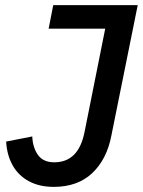

<svg xmlns="http://www.w3.org/2000/svg" viewBox="-20 -718 558 750"><path d="M188 -698H518L415 -188Q397 -95 340 -41.5Q283 12 190 12Q134 12 93 -10Q52 -32 29.5 -72Q7 -112 4 -165L106 -185Q108 -141 128.5 -112.5Q149 -84 192 -84Q239 -84 268.5 -113Q298 -142 310 -201L391 -606H170Z"/></svg>

Font: IBM Plex Sans Medium
Style: Italic
Weight: 500
Italic angle: -11.31°
Designer: Mike Abbink, Paul van der Laan, Pieter van Rosmalen
Foundry: Bold Monday
Version: Version 3.201